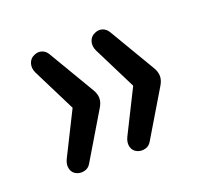

<svg xmlns="http://www.w3.org/2000/svg" viewBox="-74 -535 588 539"><g transform="rotate(-20 220.5 -265.5)"><path d="M72.5 -88.8Q59.3 -94.2 55.7 -107.6Q52.1 -121 59.4 -136.2L124 -265.5L59.4 -394.8Q52.6 -410 57 -423.1Q61.3 -436.3 74 -441.6Q85.7 -447 96.9 -443.5Q108 -440.1 114.8 -428.4L195.1 -292.7Q203.9 -278.6 203.9 -265.5Q203.9 -252.4 195.1 -238.3L113.4 -101.5Q107.1 -90.8 95.6 -87.7Q84.2 -84.5 72.5 -88.8ZM253.5 -88.8Q240.4 -94.2 236.7 -107.6Q233.1 -121 240.4 -136.2L305 -265.5L240.4 -394.8Q233.6 -410 238 -423.1Q242.4 -436.3 255 -441.6Q266.7 -447 277.9 -443.5Q289 -440.1 295.9 -428.4L376.2 -292.7Q384.9 -278.6 384.9 -265.5Q384.9 -252.4 376.2 -238.3L294.4 -101.5Q288.1 -90.8 276.7 -87.7Q265.2 -84.5 253.5 -88.8Z"/></g></svg>

Font: Nunito ExtraLight
Style: Regular
Weight: 200
Designer: Vernon Adams
Foundry: Vernon Adams
Version: Version 3.602